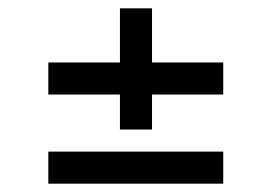

<svg xmlns="http://www.w3.org/2000/svg" viewBox="-20 -583 654 461"><path d="M345 -563V-433H516V-356H345V-272H268V-356H96V-433H268V-563ZM516 -142H96V-219H516Z"/></svg>

Font: Tilda Sans Medium
Style: Regular
Weight: 500
Designer: ParaType Ltd
Foundry: ParaType Ltd
Version: Version 1.009